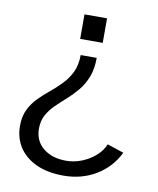

<svg xmlns="http://www.w3.org/2000/svg" viewBox="-79 -579 669 813"><g transform="rotate(10 255.5 -173.0)"><path d="M218.5 -411.5V-517H315.5V-411.5ZM482 31.5Q450.5 96.5 388.8 133.8Q327 171 249 171Q180 171 131.5 148.5Q83 126 57.2 86.5Q31.5 47 31.5 -4.5Q31.5 -46 46 -75.5Q60.5 -105 83.2 -128Q106 -151 131.8 -172Q157.5 -193 180.2 -216.8Q203 -240.5 217.8 -271Q232.5 -301.5 232.5 -344.5H301.5Q301.5 -296.5 287.8 -261.8Q274 -227 252.5 -201.2Q231 -175.5 206.8 -154Q182.5 -132.5 161 -111.5Q139.5 -90.5 126 -65.5Q112.5 -40.5 112.5 -7.5Q112.5 45 150.2 76Q188 107 249.5 107Q283.5 107 316.5 93.8Q349.5 80.5 374.8 58Q400 35.5 411 8Z"/></g></svg>

Font: Public Sans Light
Style: Regular
Weight: 300
Designer: The Public Sans Project Authors: Dan O. Williams and USWDS (Libre Franklin designed by Pablo Impallari and Rodrigo Fuenz
Version: Version 1.007